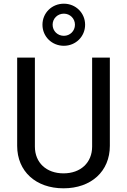

<svg xmlns="http://www.w3.org/2000/svg" viewBox="-20 -1012 688 1040"><path d="M326 -764C390 -764 441 -814 441 -878C441 -942 390 -992 326 -992C261 -992 210 -942 210 -878C210 -814 261 -764 326 -764ZM326 -818C292 -818 265 -844 265 -878C265 -912 292 -938 326 -938C359 -938 386 -912 386 -878C386 -844 359 -818 326 -818ZM324 8C474 8 575 -84 575 -222V-700H479V-218C479 -131 417 -73 324 -73C231 -73 169 -131 169 -218V-700H73V-222C73 -84 174 8 324 8Z"/></svg>

Font: Arthouse Owned Medium
Style: Regular
Weight: 500
Designer: Jeremy Tribby
Foundry: Tribby Type
Version: Version 1.000;PS 001.000;hotconv 1.0.88;makeotf.lib2.5.64775